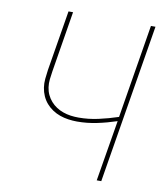

<svg xmlns="http://www.w3.org/2000/svg" viewBox="-82 -805 765 874"><g transform="rotate(10 300.0 -367.5)"><path d="M424 0 471 -282Q426 -267 380.5 -257.5Q335 -248 289 -248Q269 -248 248.5 -251Q228 -254 209.5 -260.5Q191 -267 174.5 -278Q158 -289 145.5 -303.5Q133 -318 125 -336Q117 -354 114 -374Q111 -394 113 -414.5Q115 -435 118 -456L164 -735H185L139 -453Q136 -435 134 -416Q132 -397 134.5 -379Q137 -361 144.5 -345Q152 -329 163.5 -316Q175 -303 189.5 -293.5Q204 -284 221 -278Q238 -272 256 -269.5Q274 -267 293 -267Q338 -267 383.5 -277Q429 -287 474 -302L545 -735H566L445 0Z"/></g></svg>

Font: Iosevka Curly ThExObl
Style: Regular
Weight: 100
Width: 7
Italic angle: -9°
Monospace: yes
Designer: Belleve Invis
Foundry: Belleve Invis
Version: Version 11.1.0; ttfautohint (v1.8.3)